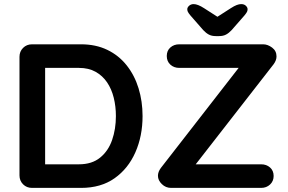

<svg xmlns="http://www.w3.org/2000/svg" viewBox="-20 -916 1403 936"><path d="M136 -700H375Q447 -700 503 -673Q559 -646 597.5 -597.5Q636 -549 655.5 -485.5Q675 -422 675 -350Q675 -253 640 -173.5Q605 -94 538.5 -47Q472 0 375 0H136Q110 0 92.5 -17.5Q75 -35 75 -61V-639Q75 -665 92.5 -682.5Q110 -700 136 -700ZM194 -115H365Q428 -115 468 -147.5Q508 -180 526.5 -233.5Q545 -287 545 -350Q545 -397 534.5 -439.5Q524 -482 502 -514.5Q480 -547 446 -566Q412 -585 365 -585H190L200 -594V-104ZM854 -700H1263Q1285 -700 1306.5 -684Q1328 -668 1328 -641Q1328 -622 1314 -603L931 -111L919 -115H1253Q1279 -115 1296.5 -99.5Q1314 -84 1314 -58Q1314 -33 1296.5 -16.5Q1279 0 1253 0H814Q788 0 769 -18.5Q750 -37 750 -59Q750 -78 764 -97L1148 -591L1157 -585H854Q828 -585 810.5 -601Q793 -617 793 -643Q793 -669 810.5 -684.5Q828 -700 854 -700ZM1059 -822H1021L1105 -876Q1122 -887 1134 -891.5Q1146 -896 1156 -896Q1170 -896 1178.5 -888Q1187 -880 1187 -871Q1187 -864 1184 -858Q1181 -852 1172 -841L1109 -769Q1096 -755 1082 -747.5Q1068 -740 1048 -740H1032Q1012 -740 998 -747.5Q984 -755 971 -769L908 -841Q899 -852 896 -858Q893 -864 893 -871Q893 -880 902 -888Q911 -896 924 -896Q944 -896 975 -876Z"/></svg>

Font: Quicksand Variable Light
Style: Regular
Weight: 300
Designer: Andrew Paglinawan
Foundry: Andrew Paglinawan
Version: Version 3.004